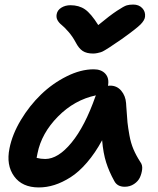

<svg xmlns="http://www.w3.org/2000/svg" viewBox="-20 -820 701 850"><path d="M569.8 -799.8Q594.7 -799.8 609.6 -784.2Q624.5 -768.6 622.1 -746.1Q620.6 -730.5 602.3 -711.9Q584 -693.4 519 -647Q507.8 -639.6 489 -626.7Q470.2 -613.8 463.6 -609.6Q457 -605.5 445.1 -598.1Q433.1 -590.8 426.5 -588.9Q419.9 -586.9 410.9 -585Q401.9 -583 392.1 -583Q363.3 -583 345.9 -594.5Q328.6 -606 314.9 -632.8Q300.8 -659.2 282.5 -679.9Q264.2 -700.7 252.7 -709.7Q241.2 -718.8 234.6 -730.7Q228 -742.7 231 -757.8Q234.4 -775.4 251.7 -786.1Q269 -796.9 292 -796.9Q329.6 -796.9 356.2 -778.6Q382.8 -760.3 415 -709Q466.3 -751.5 497.8 -772.2Q529.3 -793 541.3 -796.4Q553.2 -799.8 569.8 -799.8ZM151.9 9.8Q78.1 9.8 42.5 -39.6Q6.8 -88.9 22 -163.1Q34.2 -225.1 72.3 -288.6Q110.4 -352.1 161.4 -401.4Q212.4 -450.7 274.9 -481.9Q337.4 -513.2 395 -513.2Q428.7 -513.2 446.5 -493.4Q464.4 -473.6 458 -439.9Q460.9 -440.9 467.8 -440.9Q497.6 -440.9 516.6 -418.5Q535.6 -396 538.1 -363.8Q538.6 -358.4 539.1 -348.6Q542 -301.3 544.4 -278.1Q546.9 -254.9 553 -220.9Q559.1 -187 570.8 -159.4Q582.5 -131.8 601.1 -103Q611.3 -89.8 609.4 -71Q607.4 -52.2 599.6 -34.9Q591.8 -17.6 573.5 -5.4Q555.2 6.8 532.2 6.8Q499 6.8 485.8 -19Q462.9 -60.1 450 -100.8Q437 -141.6 432.1 -199.2Q401.4 -142.6 365.2 -100.6Q329.1 -58.6 292.5 -35.4Q255.9 -12.2 221.2 -1.2Q186.5 9.8 151.9 9.8ZM146 -141.1Q144 -133.8 142.1 -121.1Q160.6 -116.2 180.2 -116.2Q237.3 -116.2 296.6 -188.5Q356 -260.7 402.8 -394L404.8 -397.9Q309.6 -377.9 236.6 -304Q163.6 -230 146 -141.1Z"/></svg>

Font: Shantell Sans Normal
Style: Italic
Weight: 600
Italic angle: -11.31°
Designer: Stephen Nixon, Anya Danilova, Shantell Martin
Foundry: Arrow Type
Version: Version 1.006;[559af2be0]